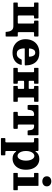

<svg xmlns="http://www.w3.org/2000/svg" viewBox="1426 -2252 1083 3974"><g transform="rotate(90 1967.0 -264.5)"><path d="M467 -408Q467 -428.5 446 -428.5H424Q414 -428.5 410.2 -431.5Q406.5 -434.5 406.5 -445.5V-505Q406.5 -514 409.2 -517Q412 -520 420.5 -520H721Q730 -520 732.5 -516.8Q735 -513.5 735 -504V-444.5Q735 -434 731 -431.2Q727 -428.5 717 -428.5H662Q652.5 -428.5 648.8 -426.2Q645 -424 645 -414.5V-114Q645 -101 647.5 -96.2Q650 -91.5 663 -91.5H722Q730.5 -91.5 732.8 -88.2Q735 -85 735 -76.5V146.5Q735 153 733.8 156.5Q732.5 160 725.5 160H648.5Q641 160 640 157.8Q639 155.5 639 148.5Q637 112.5 627.5 78.5Q618 44.5 593 22.2Q568 0 519 0H46Q37 0 34.5 -3.2Q32 -6.5 32 -16V-75.5Q32 -86 36.2 -88.8Q40.5 -91.5 50 -91.5H105Q115 -91.5 118.5 -93.8Q122 -96 122 -105.5V-406Q122 -419 119.8 -423.8Q117.5 -428.5 104 -428.5H45Q37 -428.5 34.5 -431.8Q32 -435 32 -443.5V-509Q32 -517.5 35.8 -518.8Q39.5 -520 47.5 -520H350Q357.5 -520 359.2 -516.5Q361 -513 361 -504.5V-443Q361 -434.5 358.5 -431.5Q356 -428.5 348.5 -428.5H320Q308 -428.5 304 -425.2Q300 -422 300 -409V-112Q300 -91.5 321 -91.5H447Q459 -91.5 463 -94.8Q467 -98 467 -111Z M790.5 -250Q790.5 -330 821.8 -395.2Q853 -460.5 916 -499Q979 -537.5 1074.5 -537.5Q1140 -537.5 1185.5 -518.8Q1231 -500 1260 -469.2Q1289 -438.5 1305 -401Q1321 -363.5 1327 -325Q1333 -286.5 1333 -253Q1333 -242 1330 -238.8Q1327 -235.5 1315.5 -235.5H993Q983.5 -235.5 981.8 -232.5Q980 -229.5 980.5 -220.5Q982.5 -179.5 993 -145.8Q1003.5 -112 1026.8 -91.5Q1050 -71 1090.5 -71Q1133.5 -71 1161.2 -94.2Q1189 -117.5 1207.5 -161Q1209.5 -166.5 1212.5 -169.8Q1215.5 -173 1224 -173H1309.5Q1319 -173 1321.5 -170.5Q1324 -168 1322.5 -160.5Q1300.5 -70.5 1233.2 -26.5Q1166 17.5 1071 17.5Q977 17.5 914.8 -20.2Q852.5 -58 821.5 -119Q790.5 -180 790.5 -250ZM996 -322.5H1139Q1149.5 -322.5 1151.2 -324Q1153 -325.5 1152.5 -334.5Q1151.5 -363.5 1143 -390.8Q1134.5 -418 1117.5 -435.5Q1100.5 -453 1073.5 -453Q1028.5 -453 1007.5 -419.2Q986.5 -385.5 982.5 -339Q981.5 -329 982.8 -325.8Q984 -322.5 996 -322.5Z M1996.5 -114Q1996.5 -101 1999 -96.2Q2001.5 -91.5 2014.5 -91.5H2073.5Q2082 -91.5 2084.2 -88.2Q2086.5 -85 2086.5 -76.5V-11Q2086.5 -3 2083 -1.5Q2079.5 0 2071 0H1769Q1761.5 0 1759.8 -3.8Q1758 -7.5 1758 -15.5V-77Q1758 -85.5 1760.5 -88.5Q1763 -91.5 1770.5 -91.5H1799Q1811 -91.5 1815 -94.8Q1819 -98 1819 -111V-207Q1819 -216 1816 -219.2Q1813 -222.5 1803.5 -222.5H1676Q1661 -222.5 1656.2 -219.2Q1651.5 -216 1651.5 -199.5V-112Q1651.5 -91.5 1672.5 -91.5H1695Q1705 -91.5 1708.8 -88.5Q1712.5 -85.5 1712.5 -74.5V-15Q1712.5 -6 1709.8 -3Q1707 0 1698.5 0H1398Q1389 0 1386.5 -3.2Q1384 -6.5 1384 -16V-75.5Q1384 -86 1388 -88.8Q1392 -91.5 1402 -91.5H1457Q1466.5 -91.5 1470.2 -93.8Q1474 -96 1474 -105.5V-406Q1474 -419 1471.5 -423.8Q1469 -428.5 1456 -428.5H1397Q1388.5 -428.5 1386.2 -431.8Q1384 -435 1384 -443.5V-509Q1384 -517.5 1387.5 -518.8Q1391 -520 1399.5 -520H1701.5Q1709.5 -520 1711 -516.5Q1712.5 -513 1712.5 -504.5V-443Q1712.5 -434.5 1710.2 -431.5Q1708 -428.5 1700 -428.5H1671.5Q1659.5 -428.5 1655.5 -425.2Q1651.5 -422 1651.5 -409V-339.5Q1651.5 -326.5 1654.8 -322.2Q1658 -318 1671.5 -318H1804Q1815 -318 1817 -319.8Q1819 -321.5 1819 -333V-408Q1819 -428.5 1798 -428.5H1775.5Q1765.5 -428.5 1761.8 -431.5Q1758 -434.5 1758 -445.5V-505Q1758 -514 1760.8 -517Q1763.5 -520 1772 -520H2072.5Q2081.5 -520 2084 -516.8Q2086.5 -513.5 2086.5 -504V-444.5Q2086.5 -434 2082.5 -431.2Q2078.5 -428.5 2068.5 -428.5H2013.5Q2004 -428.5 2000.2 -426.2Q1996.5 -424 1996.5 -414.5Z M2295 -20.5V-74Q2295 -86 2299.8 -88.8Q2304.5 -91.5 2316 -91.5H2352Q2370 -91.5 2374.5 -96Q2379 -100.5 2379 -119V-407Q2379 -421.5 2375 -425.5Q2371 -429.5 2357 -429.5H2350Q2300 -429.5 2277.8 -401.5Q2255.5 -373.5 2253 -315.5Q2253 -304 2250 -299.5Q2247 -295 2234 -295H2169Q2156.5 -295 2154.2 -302.2Q2152 -309.5 2152 -320.5V-493.5Q2152 -511 2155.5 -515.5Q2159 -520 2176 -520H2758Q2772.5 -520 2775.8 -515.8Q2779 -511.5 2779 -496.5V-310.5Q2779 -299.5 2775 -297.2Q2771 -295 2760 -295H2696.5Q2682.5 -295 2680 -300.8Q2677.5 -306.5 2677 -318.5Q2674.5 -375 2654.8 -402.2Q2635 -429.5 2586 -429.5H2576Q2562.5 -429.5 2559.8 -425.5Q2557 -421.5 2557 -408V-120Q2557 -101 2561.2 -96.2Q2565.5 -91.5 2584 -91.5H2626Q2641 -91.5 2644 -87Q2647 -82.5 2647 -67V-21Q2647 -6 2639.2 -3Q2631.5 0 2618 0H2318Q2303.5 0 2299.2 -3.2Q2295 -6.5 2295 -20.5Z M2836.5 -453V-499Q2836.5 -513.5 2841.5 -516.8Q2846.5 -520 2859.5 -520H3083Q3094 -520 3099.2 -517Q3104.5 -514 3104.5 -502.5V-467Q3104.5 -444 3119 -465Q3141.5 -499 3179 -518.2Q3216.5 -537.5 3270.5 -537.5Q3333.5 -537.5 3383.8 -505.2Q3434 -473 3463.2 -411.2Q3492.5 -349.5 3492.5 -260.5Q3492.5 -172 3461.5 -110.2Q3430.5 -48.5 3378.5 -16Q3326.5 16.5 3263 16.5Q3215 16.5 3181 0Q3147 -16.5 3125 -45.5Q3114 -60 3109.2 -58.8Q3104.5 -57.5 3104.5 -20V140.5Q3104.5 156.5 3108.5 161Q3112.5 165.5 3129 165.5H3177Q3187 165.5 3190.8 168.5Q3194.5 171.5 3194.5 182.5V238Q3194.5 251.5 3190.5 254.5Q3186.5 257.5 3172.5 257.5H2857.5Q2843.5 257.5 2840 253.5Q2836.5 249.5 2836.5 236.5V184Q2836.5 173.5 2839.5 169.5Q2842.5 165.5 2854 165.5H2903.5Q2919.5 165.5 2923 161Q2926.5 156.5 2926.5 140V-404.5Q2926.5 -420.5 2921.2 -424.5Q2916 -428.5 2900.5 -428.5H2861.5Q2845 -428.5 2840.8 -432.8Q2836.5 -437 2836.5 -453ZM3104.5 -260.5Q3104.5 -211 3117.8 -171.8Q3131 -132.5 3154.2 -109.5Q3177.5 -86.5 3208.5 -86.5Q3236 -86.5 3257.8 -109.5Q3279.5 -132.5 3292 -171.8Q3304.5 -211 3304.5 -260.5Q3304.5 -310.5 3292 -349.8Q3279.5 -389 3257.8 -412Q3236 -435 3208.5 -435Q3177.5 -435 3154.2 -412Q3131 -389 3117.8 -349.8Q3104.5 -310.5 3104.5 -260.5Z M3628.5 -692.5Q3628.5 -736.5 3659 -761Q3689.5 -785.5 3732.5 -785.5Q3775.5 -785.5 3806 -761Q3836.5 -736.5 3836.5 -692.5Q3836.5 -648.5 3806 -624Q3775.5 -599.5 3732.5 -599.5Q3689.5 -599.5 3659 -624Q3628.5 -648.5 3628.5 -692.5ZM3638.5 -428.5H3571Q3558.5 -428.5 3558.5 -439V-506.5Q3558.5 -520 3572.5 -520H3814.5Q3821.5 -520 3824 -518.5Q3826.5 -517 3826.5 -510V-104Q3826.5 -97 3828.2 -94.2Q3830 -91.5 3837 -91.5H3903Q3911 -91.5 3913.8 -90Q3916.5 -88.5 3916.5 -80V-14.5Q3916.5 -4.5 3913.2 -2.2Q3910 0 3900 0H3571.5Q3563.5 0 3561 -2.2Q3558.5 -4.5 3558.5 -12.5V-77Q3558.5 -86.5 3561.2 -89Q3564 -91.5 3573 -91.5H3636Q3644 -91.5 3646.2 -93.5Q3648.5 -95.5 3648.5 -103.5V-415.5Q3648.5 -428.5 3638.5 -428.5Z"/></g></svg>

Font: Besley* Heavy
Style: Regular
Weight: 800
Designer: Owen Earl
Foundry: indestructible type*
Version: Version 3.000; ttfautohint (v1.8.3)